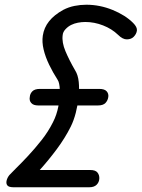

<svg xmlns="http://www.w3.org/2000/svg" viewBox="-20 -792 599 812"><path d="M106 -382Q107 -396 117 -406Q127 -416 149 -416H400Q422 -416 431 -406Q440 -396 438 -382Q436 -367 426 -356.5Q416 -346 394 -346H142Q121 -346 112 -356.5Q103 -367 106 -382ZM38 0Q17 0 11 -8Q5 -16 8 -28.5Q11 -41 20 -52Q27 -60 48.5 -81Q70 -102 98.5 -132.5Q127 -163 155.5 -199Q184 -235 204 -275Q220 -306 227 -343Q234 -380 233 -411Q232 -442 224 -454Q204 -485 188 -518Q172 -551 164.5 -582.5Q157 -614 161 -641Q166 -675 187.5 -702Q209 -729 247 -750Q270 -762 295 -767Q320 -772 345 -772Q402 -772 456 -750Q510 -728 543 -695Q561 -677 559 -662.5Q557 -648 545 -636Q535 -626 517 -625.5Q499 -625 479 -645Q453 -670 416 -684.5Q379 -699 341 -699Q325 -699 309.5 -696Q294 -693 282 -687Q269 -681 257.5 -669Q246 -657 245 -643Q241 -613 257 -575Q273 -537 298 -494Q310 -475 313 -445.5Q316 -416 312.5 -382Q309 -348 300.5 -315Q292 -282 279 -256Q255 -208 220 -161Q185 -114 148 -73Q111 -32 80 0ZM49 0 86 -73H362Q384 -73 392.5 -62Q401 -51 400 -36Q399 -21 388.5 -10.5Q378 0 357 0Z"/></svg>

Font: Edu TAS Beginner Medium
Style: Regular
Weight: 500
Version: Version 1.003